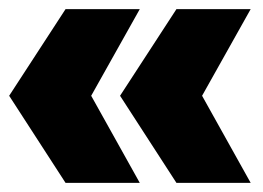

<svg xmlns="http://www.w3.org/2000/svg" viewBox="-29 -479 575 419"><path d="M114 -459 -9 -270 114 -80H276L170 -270L276 -459ZM356 -459 233 -270 356 -80H518L412 -270L518 -459Z"/></svg>

Font: Montserrat ExtraBold
Style: Regular
Weight: 800
Designer: Julieta Ulanovsky
Foundry: Julieta Ulanovsky
Version: Version 4.000